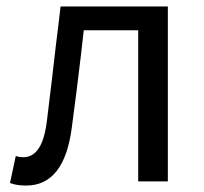

<svg xmlns="http://www.w3.org/2000/svg" viewBox="-20 -563 632 596"><path d="M61 13Q31 13 11 5L29 -79Q38 -75 53 -75Q82 -75 100.5 -103Q119 -131 126 -191Q141 -313 155 -435Q162 -489 168 -543H501V0H409V-469H240Q235 -429 231 -390Q218 -279 203 -168Q180 13 61 13Z"/></svg>

Font: Noto Sans CJK KR Regular (TTF)
Style: Regular
Weight: 400
Designer: Ryoko NISHIZUKA 西塚涼子 (kana & ideographs); Paul D. Hunt (Latin, Greek & Cyrillic); Wenlong ZHANG 张文龙 (bopomofo); Sandoll 
Foundry: Adobe Systems Incorporated
Version: Version 1.004;PS 1.004;hotconv 1.0.82;makeotf.lib2.5.63406